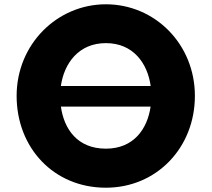

<svg xmlns="http://www.w3.org/2000/svg" viewBox="-20 -860 986 895"><path d="M57.5 -413C57.5 -172 229.5 15 473.5 15C710.5 15 888.5 -172 888.5 -413C888.5 -654 702.5 -840 473.5 -840C246.5 -840 57.5 -654 57.5 -413ZM263.9 -363H682C667 -258.7 603 -167 473.5 -167C340.5 -167 278.4 -258.7 263.9 -363ZM682.4 -459H263.7C278.8 -564.9 346.7 -659 473.5 -659C601.2 -659 667.7 -564.9 682.4 -459Z"/></svg>

Font: Sztylet
Style: Bd
Weight: 700
Foundry: Cannot Into Space Fonts, PlusOne Fonts
Version: Version 0.12